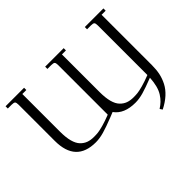

<svg xmlns="http://www.w3.org/2000/svg" viewBox="-175 -1014 1525 1525"><g transform="rotate(-45 588.0 -251.5)"><path d="M22 -676.8V-702.1H230V-676.8H185.1V-252.9Q185.1 -189 197 -144.8Q209 -100.6 231.9 -76.9Q254.9 -53.2 282.7 -43.2Q310.5 -33.2 347.2 -33.2Q372.1 -33.2 392.6 -35.4Q413.1 -37.6 454.3 -48.8Q495.6 -60.1 548.8 -81.1V-637.2Q548.8 -662.1 541.7 -669.4Q534.7 -676.8 509.8 -676.8H466.8V-702.1H674.8V-676.8H629.9V-252.9Q629.9 -189 641.8 -144.8Q653.8 -100.6 676.8 -76.9Q699.7 -53.2 727.5 -43.2Q755.4 -33.2 792 -33.2Q816.9 -33.2 837.4 -35.4Q857.9 -37.6 899.4 -48.8Q940.9 -60.1 994.1 -81.1V-637.2Q994.1 -662.1 987.1 -669.4Q980 -676.8 955.1 -676.8H912.1V-702.1H1121.1V-676.8H1075.2V-110.8Q1075.2 -60.1 1066.4 -18.6Q1057.6 22.9 1036.9 63Q1016.1 103 978.5 137.2Q940.9 171.4 886.2 199.2L872.1 178.2Q898.4 161.1 917.5 142.8Q936.5 124.5 953.6 97.9Q970.7 71.3 980.5 33.9Q990.2 -3.4 993.2 -51.8Q912.1 -20 863.3 -6.1Q814.5 7.8 772 7.8Q645.5 7.8 590.8 -68.8L548.8 -51.8Q468.3 -20 418.9 -6.1Q369.6 7.8 327.1 7.8Q104 7.8 104 -231V-637.2Q104 -662.1 96.9 -669.4Q89.8 -676.8 64.9 -676.8Z"/></g></svg>

Font: Dihjauti S
Style: Regular
Weight: 400
Designer: T. Christopher White
Version: Version 3.0.0